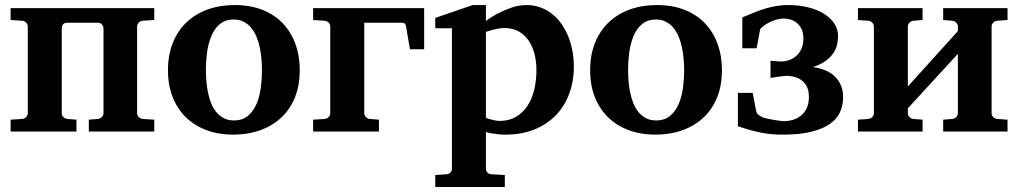

<svg xmlns="http://www.w3.org/2000/svg" viewBox="-20 -520 4031 759"><path d="M331.1 0V-46.9L367.2 -49.8Q376 -50.8 382.6 -57.4Q389.2 -64 389.2 -73.2V-407.2Q389.2 -416 383.1 -423.1Q377 -430.2 367.2 -430.2H246.1Q233.9 -430.2 229 -423.1Q224.1 -416 224.1 -407.2V-73.2Q224.1 -64 230.5 -57.4Q236.8 -50.8 246.1 -49.8L282.2 -46.9V0H22V-46.9L67.9 -49.8Q77.1 -50.8 83.5 -57.4Q89.8 -64 89.8 -73.2V-415Q89.8 -423.8 83.5 -430.4Q77.1 -437 67.9 -438L22 -440.9V-487.8H589.8V-440.9L543.9 -438Q535.2 -437 528.6 -430.4Q522 -423.8 522 -415V-73.2Q522 -64 528.6 -57.4Q535.2 -50.8 543.9 -49.8L589.8 -46.9V0Z M1015.6 -242.2Q1015.6 -263.2 1013.7 -286.4Q1011.7 -309.6 1007.1 -332Q1002.4 -354.5 994.1 -374.5Q985.8 -394.5 973.4 -409.7Q960.9 -424.8 943.8 -433.8Q926.8 -442.9 903.8 -442.9Q870.1 -442.9 848.6 -424.3Q827.1 -405.8 815.2 -376.7Q803.2 -347.7 798.6 -313Q793.9 -278.3 793.9 -246.1Q793.9 -224.6 795.7 -201.2Q797.4 -177.7 802 -155.3Q806.6 -132.8 814.5 -112.8Q822.3 -92.8 834.7 -77.4Q847.2 -62 864.3 -53Q881.3 -43.9 904.8 -43.9Q939 -43.9 960.4 -62.3Q981.9 -80.6 994.1 -109.4Q1006.3 -138.2 1011 -173.3Q1015.6 -208.5 1015.6 -242.2ZM1165 -241.2Q1165 -185.1 1147.2 -138.4Q1129.4 -91.8 1095.2 -58.3Q1061 -24.9 1012 -6.3Q962.9 12.2 900.9 12.2Q843.8 12.2 796.6 -5.4Q749.5 -22.9 715.6 -55.7Q681.6 -88.4 662.8 -135.5Q644 -182.6 644 -242.2Q644 -303.7 663.6 -351.6Q683.1 -399.4 718 -432.4Q752.9 -465.3 801.3 -482.7Q849.6 -500 907.7 -500Q969.7 -500 1017.6 -481Q1065.4 -461.9 1098.1 -427.5Q1130.9 -393.1 1147.9 -345.7Q1165 -298.3 1165 -241.2Z M1600.6 -325.2 1585.9 -411.1Q1584.5 -422.4 1580.8 -426.3Q1577.1 -430.2 1566.9 -430.2H1419.9V-73.2Q1419.9 -64 1426.3 -57.4Q1432.6 -50.8 1441.9 -49.8L1478 -46.9V0H1217.8V-46.9L1263.7 -49.8Q1272.9 -50.8 1279.3 -57.4Q1285.6 -64 1285.6 -73.2V-415Q1285.6 -423.8 1279.3 -430.4Q1272.9 -437 1263.7 -438L1217.8 -440.9V-487.8H1656.7V-325.2Z M2100.6 -243.2Q2100.6 -275.9 2093 -306.2Q2085.4 -336.4 2070.1 -359.1Q2054.7 -381.8 2031 -395.5Q2007.3 -409.2 1974.6 -409.2Q1961.4 -409.2 1948.5 -406.7Q1935.5 -404.3 1924.8 -401.4Q1912.1 -397.9 1900.9 -394V-54.2Q1910.6 -50.3 1920.4 -47.9Q1928.7 -45.4 1938 -43.7Q1947.3 -42 1955.6 -42Q1991.7 -42 2018.8 -57.6Q2045.9 -73.2 2064.2 -100.3Q2082.5 -127.4 2091.6 -164.3Q2100.6 -201.2 2100.6 -243.2ZM2248.5 -257.8Q2248.5 -197.3 2229.5 -147.5Q2210.4 -97.7 2175.3 -62.3Q2140.1 -26.9 2090.3 -7.3Q2040.5 12.2 1978.5 12.2Q1963.4 12.2 1949.7 10.7Q1936 9.3 1924.8 7.3Q1912.1 5.4 1900.9 2V146Q1900.9 155.8 1907 162.4Q1913.1 168.9 1922.9 168.9L1975.6 171.9V219.2H1700.7V171.9L1744.6 168.9Q1753.9 168.9 1760.3 162.4Q1766.6 155.8 1766.6 146V-408.2H1700.7V-449.2L1848.6 -500H1900.9V-437Q1924.3 -454.6 1951.2 -468.3Q1974.1 -480 2002.4 -490Q2030.8 -500 2061.5 -500Q2091.8 -500 2117.7 -490.2Q2143.6 -480.5 2164.3 -463.6Q2185.1 -446.8 2200.9 -423.6Q2216.8 -400.4 2227.3 -373.5Q2237.8 -346.7 2243.2 -317.1Q2248.5 -287.6 2248.5 -257.8Z M2684.6 -242.2Q2684.6 -263.2 2682.6 -286.4Q2680.7 -309.6 2676 -332Q2671.4 -354.5 2663.1 -374.5Q2654.8 -394.5 2642.3 -409.7Q2629.9 -424.8 2612.8 -433.8Q2595.7 -442.9 2572.8 -442.9Q2539.1 -442.9 2517.6 -424.3Q2496.1 -405.8 2484.1 -376.7Q2472.2 -347.7 2467.5 -313Q2462.9 -278.3 2462.9 -246.1Q2462.9 -224.6 2464.6 -201.2Q2466.3 -177.7 2470.9 -155.3Q2475.6 -132.8 2483.4 -112.8Q2491.2 -92.8 2503.7 -77.4Q2516.1 -62 2533.2 -53Q2550.3 -43.9 2573.7 -43.9Q2607.9 -43.9 2629.4 -62.3Q2650.9 -80.6 2663.1 -109.4Q2675.3 -138.2 2679.9 -173.3Q2684.6 -208.5 2684.6 -242.2ZM2834 -241.2Q2834 -185.1 2816.2 -138.4Q2798.3 -91.8 2764.2 -58.3Q2730 -24.9 2680.9 -6.3Q2631.8 12.2 2569.8 12.2Q2512.7 12.2 2465.6 -5.4Q2418.5 -22.9 2384.5 -55.7Q2350.6 -88.4 2331.8 -135.5Q2313 -182.6 2313 -242.2Q2313 -303.7 2332.5 -351.6Q2352.1 -399.4 2387 -432.4Q2421.9 -465.3 2470.2 -482.7Q2518.6 -500 2576.7 -500Q2638.7 -500 2686.5 -481Q2734.4 -461.9 2767.1 -427.5Q2799.8 -393.1 2816.9 -345.7Q2834 -298.3 2834 -241.2Z M3313 -136.2Q3313 -102.5 3300 -75.2Q3287.1 -47.9 3258.5 -28.6Q3230 -9.3 3184.8 1.5Q3139.6 12.2 3075.7 12.2Q3052.2 12.2 3031.2 10.5Q3010.3 8.8 2989.3 4.6Q2968.3 0.5 2945.8 -5.9Q2923.3 -12.2 2897 -21V-152.8H2955.6L2968.8 -83Q2971.2 -70.8 2978.5 -65.9Q2985.8 -61 2992.7 -57.1Q2999 -54.2 3012 -51.3Q3024.9 -48.3 3038.3 -46.1Q3051.8 -43.9 3063 -42.5Q3074.2 -41 3077.6 -41Q3097.7 -41 3115.7 -46.6Q3133.8 -52.2 3147.7 -64Q3161.6 -75.7 3169.7 -93.8Q3177.7 -111.8 3177.7 -137.2Q3177.7 -165.5 3167.2 -182.1Q3156.7 -198.7 3142.3 -207Q3127.9 -215.3 3113.3 -217.8Q3098.6 -220.2 3089.8 -220.2Q3082 -220.2 3071.3 -218.8Q3060.5 -217.3 3050.3 -215.8L3025.9 -211.9V-279.8Q3046.9 -278.3 3055.4 -277.6Q3064 -276.9 3066.9 -276.9Q3083 -276.9 3098.9 -282.2Q3114.7 -287.6 3127.4 -298.6Q3140.1 -309.6 3147.9 -326.7Q3155.8 -343.8 3155.8 -367.2Q3155.8 -392.1 3147.5 -407.5Q3139.2 -422.9 3127.2 -431.6Q3115.2 -440.4 3101.8 -443.6Q3088.4 -446.8 3077.6 -446.8Q3066.9 -446.8 3055.7 -444.1Q3044.4 -441.4 3034.2 -437.3Q3023.9 -433.1 3014.9 -428Q3005.9 -422.9 2999.5 -418Q2995.6 -415 2990.2 -410.2Q2984.9 -405.3 2984.9 -403.8Q2981.4 -384.8 2978.5 -369.1Q2976.1 -356 2973.9 -344Q2971.7 -332 2970.7 -329.1H2914.6V-451.2Q2941.4 -462.9 2964.4 -471.9Q2987.3 -481 3008.5 -487.1Q3029.8 -493.2 3051 -496.6Q3072.3 -500 3095.7 -500Q3140.1 -500 3176.8 -490.5Q3213.4 -481 3239 -464.6Q3264.6 -448.2 3278.8 -425.8Q3293 -403.3 3293 -377Q3293 -361.8 3289.3 -344.7Q3285.6 -327.6 3274.9 -311Q3264.2 -294.4 3244.6 -279.8Q3225.1 -265.1 3193.8 -254.9Q3253.9 -246.1 3283.4 -214.4Q3313 -182.6 3313 -136.2Z M3708.5 0V-46.9L3744.6 -49.8Q3753.9 -50.8 3760.3 -57.4Q3766.6 -64 3766.6 -73.2V-307.1L3568.8 -91.8V-73.2Q3568.8 -64 3575.2 -57.4Q3581.5 -50.8 3590.8 -49.8L3627 -46.9V0H3371.6V-46.9L3412.6 -49.8Q3421.9 -50.8 3428.2 -57.4Q3434.6 -64 3434.6 -73.2V-415Q3434.6 -423.8 3428.2 -430.4Q3421.9 -437 3412.6 -438L3371.6 -440.9V-487.8H3627V-440.9L3590.8 -438Q3581.5 -437 3575.2 -430.4Q3568.8 -423.8 3568.8 -415V-178.2L3766.6 -397V-415Q3766.6 -423.8 3760.3 -430.4Q3753.9 -437 3744.6 -438L3708.5 -440.9V-487.8H3962.9V-440.9L3921.9 -438Q3912.6 -437 3906.2 -430.4Q3899.9 -423.8 3899.9 -415V-73.2Q3899.9 -64 3906.2 -57.4Q3912.6 -50.8 3921.9 -49.8L3962.9 -46.9V0Z"/></svg>

Font: Charis SIL
Style: Bold
Weight: 700
Foundry: SIL International
Version: Version 4.112